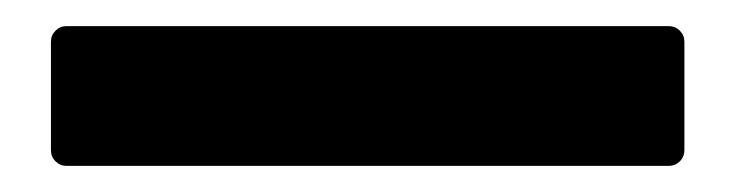

<svg xmlns="http://www.w3.org/2000/svg" viewBox="-20 -127 563 147"><path d="M19 -12V-95Q19 -100 22.5 -103.5Q26 -107 31 -107H492Q497 -107 500.5 -103.5Q504 -100 504 -95V-12Q504 -7 500.5 -3.5Q497 0 492 0H31Q26 0 22.5 -3.5Q19 -7 19 -12Z"/></svg>

Font: Amber EN
Style: Bold
Weight: 700
Designer: Jeremy Tribby
Foundry: Tribby Type
Version: Version 1.408 November 24, 2021